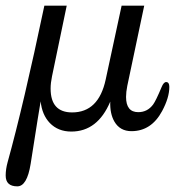

<svg xmlns="http://www.w3.org/2000/svg" viewBox="-62 -452 637 676"><path d="M534.2 -146Q534.2 -108.4 508.8 -61Q470.7 9.8 400.9 9.8Q360.4 9.8 340.8 -23.9Q324.7 -51.8 326.2 -94.2Q281.7 11.2 189 11.2Q142.6 11.2 113.3 -19Q85.9 -47.9 81.1 -95.2Q78.1 -80.6 45.9 125Q33.2 204.1 -1 204.1Q-42 204.1 -42 166Q-42 144 -35.2 119.1Q20.5 -81.5 94.2 -432.1H172.9L121.1 -183.1Q116.2 -159.7 116.2 -140.1Q116.2 -56.2 191.9 -56.2Q285.2 -56.2 310.1 -171.9L366.2 -432.1H445.8L386.2 -149.9Q381.8 -127.9 381.8 -110.8Q381.8 -57.1 424.8 -57.1Q457 -57.1 477.1 -84Q486.8 -97.2 506.8 -145Q514.2 -163.1 522.9 -163.1Q534.2 -163.1 534.2 -146Z"/></svg>

Font: Ezra SIL
Style: Regular
Weight: 400
Designer: Development by SIL's NRSI team. OpenType tables by Ralph Hancock ( hancock@dircon.co.uk )
Foundry: SIL International, Version 2.51: 2007
Version: Version 2.51, 2007